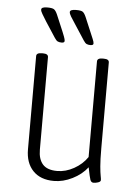

<svg xmlns="http://www.w3.org/2000/svg" viewBox="-52 -759 588 808"><g transform="rotate(5 241.5 -355.5)"><path d="M206 7Q149 7 117.5 -26Q86 -59 86 -116V-510Q86 -524 109 -524H114Q136 -524 136 -510V-119Q136 -79 155 -57.5Q174 -36 216 -36Q252 -36 287 -55.5Q322 -75 343 -106V-510Q343 -524 365 -524H371Q393 -524 393 -510V-149Q393 -98 395.5 -71Q398 -44 400.5 -31.5Q403 -19 403 -14Q403 -7 392.5 -3.5Q382 0 373 0Q363 0 359 -11Q355 -22 347 -63Q323 -32 284 -12.5Q245 7 206 7ZM310 -576Q300 -576 293.5 -579Q287 -582 280 -593L237 -659Q225 -677 218 -688.5Q211 -700 211 -707Q211 -718 237 -718Q258 -718 265 -713Q272 -708 279 -692L309 -621Q312 -614 317 -602Q322 -590 322 -584Q322 -576 310 -576ZM188 -576Q178 -576 171.5 -579Q165 -582 158 -593L115 -659Q104 -677 97 -688.5Q90 -700 90 -707Q90 -718 115 -718Q136 -718 143.5 -713Q151 -708 158 -692L188 -621Q191 -614 195.5 -602Q200 -590 200 -584Q200 -576 188 -576Z"/></g></svg>

Font: Asap Condensed ExtraLight
Style: Regular
Weight: 200
Width: 3
Designer: Pablo Cosgaya
Foundry: Omnibus-Type
Version: Version 3.001; ttfautohint (v1.8.4.7-5d5b)